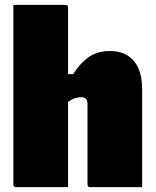

<svg xmlns="http://www.w3.org/2000/svg" viewBox="-20 -770 640 790"><path d="M46 0Q35 0 35 -11V-750H249Q260 -750 260 -739V-465H281Q309 -509 344 -534.5Q379 -560 433 -560Q496 -560 530.5 -519.5Q565 -479 565 -402V0H351Q340 0 340 -11V-342Q340 -370 315 -370Q302 -370 289 -366Q276 -362 260 -351V0Z"/></svg>

Font: Recursive Mn Lnr St XBk
Style: Regular
Weight: 1000
Monospace: yes
Version: Version 1.079;hotconv 1.0.112;makeotfexe 2.5.65598; ttfautoh